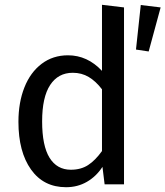

<svg xmlns="http://www.w3.org/2000/svg" viewBox="-20 -770 691 802"><path d="M498 -739V0H417L408 -73Q382 -33 343 -10.5Q304 12 256 12Q162 12 109.5 -62Q57 -136 57 -261Q57 -342 82 -405Q107 -468 154 -503.5Q201 -539 264 -539Q345 -539 406 -474V-750ZM406 -139V-397Q380 -431 350.5 -448.5Q321 -466 284 -466Q223 -466 189.5 -415Q156 -364 156 -263Q156 -161 187 -111Q218 -61 276 -61Q318 -61 348 -80.5Q378 -100 406 -139ZM651 -739 568 -749 548 -563 601 -555Z"/></svg>

Font: Statis Sans
Style: Regular
Weight: 400
Designer: bBox Type GmbH
Foundry: bBox Type GmbH
Version: Version 1.000